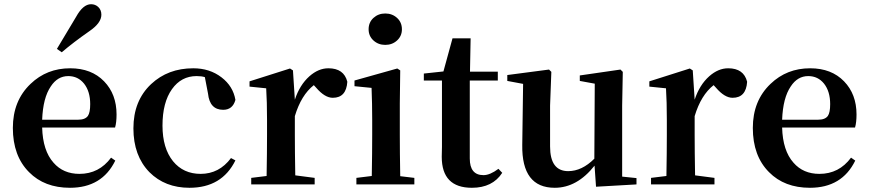

<svg xmlns="http://www.w3.org/2000/svg" viewBox="-20 -875 4124 911"><path d="M250 -643 341 -795Q374 -855 412 -855Q432 -855 446 -842Q461 -828 461 -805Q461 -766 404 -727Q328 -674 273 -627ZM351 -307Q384 -307 397 -325Q408 -341 408 -381Q408 -441 379 -478Q350 -514 304 -514Q253 -514 221 -465Q184 -411 180 -307ZM180 -270Q183 -160 234 -103Q280 -50 357 -50Q450 -50 507 -127L527 -113Q464 16 312 16Q191 16 118 -58Q41 -135 41 -268Q41 -397 125 -477Q202 -551 313 -551Q414 -551 474 -489Q533 -428 533 -332Q533 -294 526 -270Z M952 -509Q936 -514 913 -514Q840 -514 796 -452Q751 -389 751 -279Q751 -172 801 -110Q850 -50 932 -50Q1020 -50 1076 -125L1097 -114Q1033 16 879 16Q763 16 689 -58Q613 -136 613 -266Q613 -397 697 -476Q777 -551 897 -551Q975 -551 1031 -508Q1086 -466 1097 -401Q1084 -354 1039 -354Q975 -354 967 -431Z M1379 -402Q1402 -472 1448 -513Q1491 -551 1538 -551Q1612 -551 1628 -487Q1623 -411 1559 -411Q1521 -411 1480 -459L1469 -471Q1409 -424 1379 -324V-235Q1379 -157 1381 -43L1473 -31V0H1172V-31L1245 -40Q1247 -154 1247 -235V-307Q1247 -392 1243 -456L1164 -464V-489L1356 -550L1370 -541Z M1752 -683Q1729 -704 1729 -736Q1729 -769 1752 -790Q1775 -811 1808 -811Q1841 -811 1864 -790Q1887 -769 1887 -736Q1887 -704 1864 -683Q1841 -662 1808 -662Q1775 -662 1752 -683ZM1946 -31V0H1671V-31L1744 -40Q1746 -154 1746 -235V-306Q1746 -383 1743 -458L1662 -466V-493L1865 -550L1879 -541L1877 -385V-235Q1877 -153 1879 -39Z M2363 -55Q2317 16 2219 16Q2076 16 2076 -131L2077 -178V-493H1991V-526L2084 -536L2127 -693H2213L2210 -535H2342V-493H2209V-123Q2209 -44 2274 -44Q2305 -44 2345 -74Z M3000 -30V0L2808 11L2801 -89Q2718 16 2612 16Q2455 16 2458 -187L2462 -477L2387 -491V-519L2585 -545L2596 -534L2590 -374V-180Q2590 -63 2676 -63Q2741 -63 2800 -122L2802 -478L2731 -491V-517L2924 -545L2935 -534L2932 -374V-37Z M3276 -402Q3299 -472 3345 -513Q3388 -551 3435 -551Q3509 -551 3525 -487Q3520 -411 3456 -411Q3418 -411 3377 -459L3366 -471Q3306 -424 3276 -324V-235Q3276 -157 3278 -43L3370 -31V0H3069V-31L3142 -40Q3144 -154 3144 -235V-307Q3144 -392 3140 -456L3061 -464V-489L3253 -550L3267 -541Z M3862 -307Q3895 -307 3908 -325Q3919 -341 3919 -381Q3919 -441 3890 -478Q3861 -514 3815 -514Q3764 -514 3732 -465Q3695 -411 3691 -307ZM3691 -270Q3694 -160 3745 -103Q3791 -50 3868 -50Q3961 -50 4018 -127L4038 -113Q3975 16 3823 16Q3702 16 3629 -58Q3552 -135 3552 -268Q3552 -397 3636 -477Q3713 -551 3824 -551Q3925 -551 3985 -489Q4044 -428 4044 -332Q4044 -294 4037 -270Z"/></svg>

Font: Source Han Serif JP
Style: Bold
Weight: 700
Designer: Ryoko NISHIZUKA  (kana & ideographs); Frank Grießhammer (Latin, Greek & Cyrillic); Wenlong ZHANG  (bopomofo); Sandoll Co
Foundry: Adobe Systems Incorporated
Version: Version 1.000;PS 1;hotconv 16.6.53;makeotf.lib2.5.65590